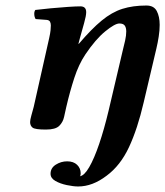

<svg xmlns="http://www.w3.org/2000/svg" viewBox="-20 -459 598 695"><path d="M500 -88Q478 7 447 73.5Q416 140 366 177Q315 216 263 216Q246 216 222 211Q198 206 180.5 196Q163 186 163 170Q163 149 182 137Q201 125 223 125Q246 125 259 137.5Q272 150 272 168Q272 171 271.5 174.5Q271 178 269 179Q285 177 303 146Q321 115 339 62Q357 9 373 -58L424 -275Q429 -294 433 -312.5Q437 -331 437 -345Q437 -359 431.5 -366.5Q426 -374 412 -374Q396 -374 361 -345.5Q326 -317 289 -262Q265 -226 249 -177Q233 -128 220 -72Q216 -55 212 -36Q208 -17 194.5 -3.5Q181 10 146 10Q107 10 98 3Q89 -4 89 -17Q89 -25 93.5 -41Q98 -57 102 -72L158 -321Q162 -339 163 -349.5Q164 -360 164 -367Q164 -375 161 -380.5Q158 -386 149 -387L109 -390Q104 -398 104 -409Q104 -418 108 -423Q132 -426 164 -429Q196 -432 225.5 -434Q255 -436 271 -436Q292 -436 292 -415Q292 -402 284.5 -375.5Q277 -349 269 -320L264 -301L265 -300Q311 -354 348 -384.5Q385 -415 423 -427Q461 -439 510 -439Q537 -439 547.5 -419Q558 -399 558 -369Q558 -349 554.5 -326.5Q551 -304 546 -283Z"/></svg>

Font: Libertinus Serif SemiBold
Style: Italic
Weight: 600
Italic angle: -11.5°
Designer: Philipp H. Poll, Khaled Hosny
Foundry: Caleb Maclennan
Version: Version 7.051;RELEASE